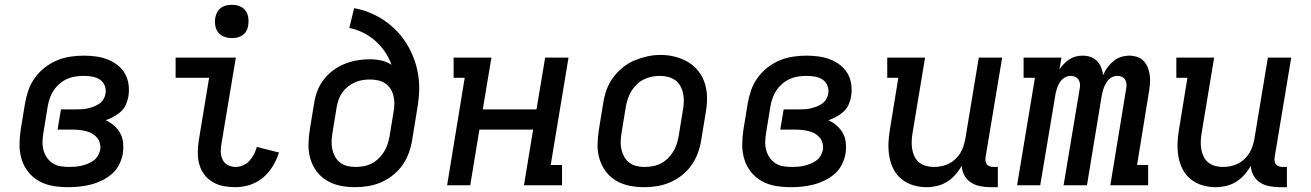

<svg xmlns="http://www.w3.org/2000/svg" viewBox="-20 -769 5440 797"><path d="M264 8Q232 8 201 3Q170 -2 143.5 -16.5Q117 -31 98 -54.5Q79 -78 70 -107Q61 -136 61 -167.5Q61 -199 66 -231L84 -341Q89 -369 98.5 -396Q108 -423 125.5 -447Q143 -471 167 -489.5Q191 -508 218 -519Q245 -530 273 -534Q301 -538 329 -538Q354 -538 379 -534.5Q404 -531 426 -522.5Q448 -514 467 -499.5Q486 -485 498 -464.5Q510 -444 513.5 -419Q517 -394 513 -369Q510 -352 503 -335.5Q496 -319 482.5 -306.5Q469 -294 452.5 -285Q436 -276 419 -270Q438 -261 453.5 -247.5Q469 -234 479 -216Q489 -198 491 -176Q493 -154 490 -132Q486 -109 475 -86.5Q464 -64 445 -47.5Q426 -31 403.5 -20Q381 -9 357.5 -3Q334 3 310.5 5.5Q287 8 264 8ZM266 -76Q279 -76 292 -77Q305 -78 318 -81Q331 -84 343.5 -89Q356 -94 367.5 -102Q379 -110 386 -122Q393 -134 396 -147Q398 -161 394.5 -174.5Q391 -188 382.5 -198Q374 -208 362.5 -214.5Q351 -221 337.5 -224.5Q324 -228 310 -229.5Q296 -231 282 -231H219L233 -315H296Q308 -315 320 -315.5Q332 -316 344.5 -319Q357 -322 369 -326.5Q381 -331 392 -338.5Q403 -346 409.5 -357Q416 -368 418 -380Q421 -398 414.5 -414Q408 -430 394 -439Q380 -448 362.5 -451Q345 -454 328 -454Q311 -454 293.5 -451.5Q276 -449 259 -441.5Q242 -434 227.5 -421.5Q213 -409 203 -394Q193 -379 187 -362Q181 -345 178 -327L160 -217Q157 -199 156.5 -181Q156 -163 160.5 -146Q165 -129 174.5 -115Q184 -101 198.5 -91.5Q213 -82 230.5 -79Q248 -76 266 -76Z M958 8Q932 8 908 3.5Q884 -1 863.5 -13Q843 -25 828.5 -44Q814 -63 807.5 -86Q801 -109 801 -134.5Q801 -160 805 -185L848 -446H709V-530H959L899 -171Q896 -154 896.5 -137Q897 -120 904.5 -105.5Q912 -91 926.5 -83.5Q941 -76 958 -76Q973 -76 988.5 -82.5Q1004 -89 1015.5 -101.5Q1027 -114 1034.5 -129Q1042 -144 1046 -159L1138 -136Q1129 -107 1112.5 -79.5Q1096 -52 1071.5 -31.5Q1047 -11 1017 -1.5Q987 8 958 8ZM942 -611Q926 -611 910.5 -616.5Q895 -622 885.5 -634.5Q876 -647 873.5 -663.5Q871 -680 874 -697Q876 -708 882 -719Q888 -730 898 -737Q908 -744 919.5 -746.5Q931 -749 942 -749Q959 -749 974 -743.5Q989 -738 998.5 -725.5Q1008 -713 1010.5 -696.5Q1013 -680 1010 -663Q1009 -652 1003 -641Q997 -630 987 -623Q977 -616 965.5 -613.5Q954 -611 942 -611Z M1454 8Q1423 8 1393 2Q1363 -4 1337.5 -19Q1312 -34 1294.5 -57.5Q1277 -81 1268.5 -109.5Q1260 -138 1260.5 -169Q1261 -200 1266 -231L1284 -341Q1288 -367 1297.5 -392Q1307 -417 1324 -439Q1341 -461 1363.5 -477.5Q1386 -494 1411 -504Q1436 -514 1462 -518.5Q1488 -523 1514 -523Q1539 -523 1562.5 -518Q1586 -513 1605 -500Q1595 -529 1578 -554Q1561 -579 1538.5 -599Q1516 -619 1488 -633Q1460 -647 1430 -653L1450 -735Q1485 -729 1518 -715Q1551 -701 1579.5 -681Q1608 -661 1631.5 -635.5Q1655 -610 1672.5 -580Q1690 -550 1701.5 -516.5Q1713 -483 1717.5 -447Q1722 -411 1719 -373.5Q1716 -336 1709 -299L1691 -189Q1687 -162 1677.5 -135.5Q1668 -109 1651.5 -85Q1635 -61 1612 -42.5Q1589 -24 1562.5 -12.5Q1536 -1 1508.5 3.5Q1481 8 1454 8ZM1455 -76Q1472 -76 1489 -79Q1506 -82 1522 -90Q1538 -98 1551 -110.5Q1564 -123 1573.5 -138Q1583 -153 1588.5 -169.5Q1594 -186 1597 -203L1614 -306Q1617 -323 1617 -340Q1617 -357 1613 -372.5Q1609 -388 1600.5 -401Q1592 -414 1578.5 -423Q1565 -432 1549 -435.5Q1533 -439 1516 -439Q1500 -439 1484.5 -436.5Q1469 -434 1454 -427.5Q1439 -421 1425.5 -410.5Q1412 -400 1402 -386.5Q1392 -373 1386.5 -358Q1381 -343 1378 -327L1360 -217Q1357 -200 1356.5 -182.5Q1356 -165 1359.5 -149Q1363 -133 1371 -118.5Q1379 -104 1392 -94Q1405 -84 1421.5 -80Q1438 -76 1455 -76Q1455 -76 1455 -76Q1455 -76 1455 -76Z M1836 0 1909 -446H1863V-530H2020L1984 -315H2207L2243 -530H2340L2266 -84H2313V0H2155L2193 -231H1970L1932 0Z M2654 8Q2623 8 2593 2Q2563 -4 2537.5 -19Q2512 -34 2494.5 -57.5Q2477 -81 2468.5 -109.5Q2460 -138 2460.5 -169Q2461 -200 2466 -231L2484 -341Q2488 -368 2497.5 -395Q2507 -422 2524 -445.5Q2541 -469 2564 -488Q2587 -507 2613.5 -518Q2640 -529 2667 -535Q2694 -541 2722 -541Q2753 -541 2782.5 -533.5Q2812 -526 2837 -511Q2862 -496 2880 -472.5Q2898 -449 2906.5 -420.5Q2915 -392 2915 -361Q2915 -330 2909 -299L2891 -189Q2887 -162 2877.5 -135.5Q2868 -109 2851.5 -85Q2835 -61 2812 -42.5Q2789 -24 2762.5 -12.5Q2736 -1 2708.5 3.5Q2681 8 2654 8ZM2655 -76Q2672 -76 2689 -79Q2706 -82 2722 -90Q2738 -98 2751 -110.5Q2764 -123 2773.5 -138Q2783 -153 2788.5 -169.5Q2794 -186 2797 -203L2815 -313Q2818 -330 2818.5 -347.5Q2819 -365 2815.5 -381.5Q2812 -398 2804 -412.5Q2796 -427 2782.5 -436.5Q2769 -446 2752 -450Q2735 -454 2718 -454Q2701 -454 2684.5 -450.5Q2668 -447 2652 -439Q2636 -431 2623 -418.5Q2610 -406 2601 -391Q2592 -376 2586.5 -360Q2581 -344 2578 -327L2560 -217Q2557 -200 2556.5 -182.5Q2556 -165 2559.5 -149Q2563 -133 2571 -118.5Q2579 -104 2592 -94Q2605 -84 2621.5 -80Q2638 -76 2655 -76Q2655 -76 2655 -76Q2655 -76 2655 -76Z M3264 8Q3232 8 3201 3Q3170 -2 3143.5 -16.5Q3117 -31 3098 -54.5Q3079 -78 3070 -107Q3061 -136 3061 -167.5Q3061 -199 3066 -231L3084 -341Q3089 -369 3098.5 -396Q3108 -423 3125.5 -447Q3143 -471 3167 -489.5Q3191 -508 3218 -519Q3245 -530 3273 -534Q3301 -538 3329 -538Q3354 -538 3379 -534.5Q3404 -531 3426 -522.5Q3448 -514 3467 -499.5Q3486 -485 3498 -464.5Q3510 -444 3513.5 -419Q3517 -394 3513 -369Q3510 -352 3503 -335.5Q3496 -319 3482.5 -306.5Q3469 -294 3452.5 -285Q3436 -276 3419 -270Q3438 -261 3453.5 -247.5Q3469 -234 3479 -216Q3489 -198 3491 -176Q3493 -154 3490 -132Q3486 -109 3475 -86.5Q3464 -64 3445 -47.5Q3426 -31 3403.5 -20Q3381 -9 3357.5 -3Q3334 3 3310.5 5.5Q3287 8 3264 8ZM3266 -76Q3279 -76 3292 -77Q3305 -78 3318 -81Q3331 -84 3343.5 -89Q3356 -94 3367.5 -102Q3379 -110 3386 -122Q3393 -134 3396 -147Q3398 -161 3394.5 -174.5Q3391 -188 3382.5 -198Q3374 -208 3362.5 -214.5Q3351 -221 3337.5 -224.5Q3324 -228 3310 -229.5Q3296 -231 3282 -231H3219L3233 -315H3296Q3308 -315 3320 -315.5Q3332 -316 3344.5 -319Q3357 -322 3369 -326.5Q3381 -331 3392 -338.5Q3403 -346 3409.5 -357Q3416 -368 3418 -380Q3421 -398 3414.5 -414Q3408 -430 3394 -439Q3380 -448 3362.5 -451Q3345 -454 3328 -454Q3311 -454 3293.5 -451.5Q3276 -449 3259 -441.5Q3242 -434 3227.5 -421.5Q3213 -409 3203 -394Q3193 -379 3187 -362Q3181 -345 3178 -327L3160 -217Q3157 -199 3156.5 -181Q3156 -163 3160.5 -146Q3165 -129 3174.5 -115Q3184 -101 3198.5 -91.5Q3213 -82 3230.5 -79Q3248 -76 3266 -76Z M3826 8Q3798 8 3771 0Q3744 -8 3723 -25Q3702 -42 3689.5 -66Q3677 -90 3672 -117.5Q3667 -145 3668 -173.5Q3669 -202 3674 -231L3709 -446H3663V-530H3820L3768 -217Q3765 -200 3764.5 -183Q3764 -166 3766.5 -150Q3769 -134 3776 -119.5Q3783 -105 3795 -95Q3807 -85 3823 -80.5Q3839 -76 3856 -76Q3872 -76 3887.5 -79Q3903 -82 3917.5 -89Q3932 -96 3944.5 -107.5Q3957 -119 3965.5 -132.5Q3974 -146 3979 -161.5Q3984 -177 3987 -192L4043 -530H4140L4071 -116Q4070 -108 4071 -100Q4072 -92 4076.5 -86.5Q4081 -81 4088.5 -78.5Q4096 -76 4104 -76H4122V8H4090Q4069 8 4047.5 3.5Q4026 -1 4009.5 -12Q3993 -23 3983 -41.5Q3973 -60 3972 -81Q3961 -61 3945.5 -43.5Q3930 -26 3910.5 -14Q3891 -2 3869 3Q3847 8 3826 8Z M4202 0 4276 -446H4229V-530H4386L4378 -481Q4386 -493 4396.5 -504Q4407 -515 4419.5 -523Q4432 -531 4446 -534.5Q4460 -538 4474 -538Q4474 -538 4474 -538Q4474 -538 4474 -538Q4492 -538 4507.5 -532.5Q4523 -527 4534 -515.5Q4545 -504 4551 -489Q4557 -474 4559 -457Q4566 -474 4577 -489Q4588 -504 4602 -515.5Q4616 -527 4633.5 -532.5Q4651 -538 4668 -538Q4668 -538 4668 -538Q4668 -538 4668 -538Q4685 -538 4701 -532.5Q4717 -527 4728 -515Q4739 -503 4745 -487.5Q4751 -472 4753 -455Q4755 -438 4753.5 -420.5Q4752 -403 4749 -386L4700 -84H4746V0H4589L4655 -402Q4657 -412 4656 -421.5Q4655 -431 4650 -439Q4645 -447 4636 -450.5Q4627 -454 4617 -454Q4608 -454 4598.5 -450Q4589 -446 4582.5 -439Q4576 -432 4571 -423.5Q4566 -415 4562.5 -406Q4559 -397 4557 -388Q4555 -379 4553 -370L4492 0H4395L4462 -402Q4464 -412 4463 -421.5Q4462 -431 4456.5 -439Q4451 -447 4442 -450.5Q4433 -454 4423 -454Q4414 -454 4405 -450Q4396 -446 4389 -439Q4382 -432 4377 -423.5Q4372 -415 4369 -406Q4366 -397 4363.5 -388Q4361 -379 4360 -370L4298 0Z M5026 8Q4998 8 4971 0Q4944 -8 4923 -25Q4902 -42 4889.5 -66Q4877 -90 4872 -117.5Q4867 -145 4868 -173.5Q4869 -202 4874 -231L4909 -446H4863V-530H5020L4968 -217Q4965 -200 4964.5 -183Q4964 -166 4966.5 -150Q4969 -134 4976 -119.5Q4983 -105 4995 -95Q5007 -85 5023 -80.5Q5039 -76 5056 -76Q5072 -76 5087.5 -79Q5103 -82 5117.5 -89Q5132 -96 5144.5 -107.5Q5157 -119 5165.5 -132.5Q5174 -146 5179 -161.5Q5184 -177 5187 -192L5243 -530H5340L5271 -116Q5270 -108 5271 -100Q5272 -92 5276.5 -86.5Q5281 -81 5288.5 -78.5Q5296 -76 5304 -76H5322V8H5290Q5269 8 5247.5 3.5Q5226 -1 5209.5 -12Q5193 -23 5183 -41.5Q5173 -60 5172 -81Q5161 -61 5145.5 -43.5Q5130 -26 5110.5 -14Q5091 -2 5069 3Q5047 8 5026 8Z"/></svg>

Font: Iosevka Curly Slab MdEx
Style: Italic
Weight: 500
Width: 7
Italic angle: -9°
Monospace: yes
Designer: Belleve Invis
Foundry: Belleve Invis
Version: Version 11.0.0; ttfautohint (v1.8.3)